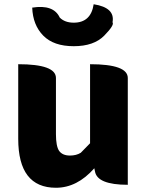

<svg xmlns="http://www.w3.org/2000/svg" viewBox="-20 -872 694 906"><path d="M244 14Q66 14 66 -217V-569Q244 -569 244 -504V-239Q244 -182 259 -160Q275 -138 310 -138Q340 -138 361 -151L405 -196V-569Q583 -569 583 -504V0Q438 0 428 -64L425 -78Q344 14 244 14ZM132 -836Q233 -852 262 -789Q286 -765 328 -765Q409 -765 422 -852Q524 -836 511 -767Q521 -754 472 -704Q423 -654 328 -654Q233 -654 184 -704Q135 -754 132 -836Z"/></svg>

Font: Swei Half Moon CJK SC
Style: Black
Weight: 900
Version: Version 2.071